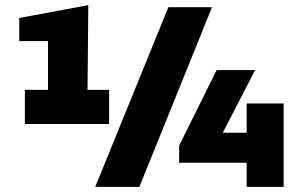

<svg xmlns="http://www.w3.org/2000/svg" viewBox="-20 -728 1169 748"><path d="M77 -245H405V-378H321L324 -708L55 -658V-568H167V-378H77ZM351 0H523L806 -700H636ZM941 0H1085V-325H941V-211H848L974 -455H824L678 -161V-94H941Z"/></svg>

Font: Finlandica Black
Style: Regular
Weight: 900
Designer: Niklas Ekholm, Juho Hiilivirta, Jaakko Suomalainen
Foundry: Helsinki Type Studio
Version: Version 2.000;Glyphs 3.2 (3202)